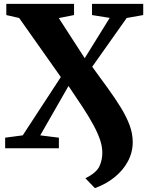

<svg xmlns="http://www.w3.org/2000/svg" viewBox="-20 -763 764 988"><path d="M468.5 205 419.5 154.5Q476 126 491.2 93.5Q506.5 61 506.5 23Q506.5 -9 494.8 -43.8Q483 -78.5 461 -119.2Q439 -160 406.8 -209.5Q374.5 -259 332.5 -320.5L187 -66.5L283 -54.5V0H6.5V-54.5L97 -66.5L293 -366.5L78.5 -670.5L12.5 -685.5V-743H361V-685.5L282.5 -670L416 -463.5L544.5 -671L453.5 -685.5V-743H717V-685.5L632 -670.5L454.5 -419.5Q498 -360 535.8 -307.8Q573.5 -255.5 602.2 -208.8Q631 -162 647 -118.5Q663 -75 663 -32Q663 21 638 67.5Q613 114 569.2 149.2Q525.5 184.5 468.5 205Z"/></svg>

Font: Merriweather 48pt Black
Style: Regular
Weight: 900
Version: Version 2.100